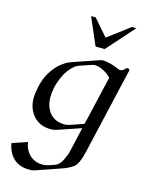

<svg xmlns="http://www.w3.org/2000/svg" viewBox="-142 -788 865 1150"><g transform="rotate(15 290.5 -213.0)"><path d="M275.9 -704.6H304.2L393.1 -602.5L528.8 -704.6H556.6L405.8 -535.2H349.1ZM398.4 -42.5 253.4 6.8Q236.3 12.2 226.1 12.2H206.1Q137.7 8.8 99.6 -44.4Q70.3 -85.4 70.3 -141.6Q70.3 -157.7 72.8 -175.3Q75.7 -195.8 80.1 -214.8Q85.9 -240.2 94.7 -264.2Q110.4 -305.7 146 -347.2Q163.6 -368.7 199.7 -392.1Q211.9 -399.4 227.1 -405.3Q270 -419.9 312 -434.6Q354.5 -449.2 397.5 -463.9Q406.2 -466.8 414.1 -466.8H416.5Q447.3 -465.3 488.3 -451.2Q491.7 -449.7 492.7 -449.2Q502.4 -444.8 517.1 -439.5Q522.9 -437.5 528.3 -437.5Q536.1 -437.5 543 -441.9Q555.2 -450.7 561 -456.5Q564.5 -460 567.9 -460Q570.3 -460 572.8 -459Q582.5 -455.1 581.1 -449.2L457 87.9Q438.5 168.5 411.1 188.5Q383.8 208.5 337.4 224.1L191.4 274.4Q174.3 279.8 164.6 279.8Q151.9 279.8 144.5 279.3Q76.2 276.9 38.1 222.7Q18.6 193.8 11.7 153.8Q58.1 137.2 106.4 121.1Q109.4 146 119.6 166Q142.6 210.9 188 225.1Q205.6 230 223.1 230Q230 230 236.3 229.5Q247.1 228.5 263.2 223.6Q269.5 221.2 279.8 217.8Q290 214.4 301.3 210.4Q327.6 198.7 343.8 163.1Q359.9 127.4 362.3 115.7ZM411.6 -97.2 476.1 -375.5Q460.4 -394.5 431.2 -410.2Q401.9 -425.8 377 -426.8H375Q365.2 -426.8 354.5 -422.9Q335.4 -417 316.4 -410.2Q297.4 -403.3 278.8 -397Q265.6 -392.1 256.3 -384.3Q218.8 -352.1 197.8 -306.2Q181.6 -271.5 173.3 -237.3Q170.9 -226.6 169.4 -215.3Q166 -192.4 166 -172.4Q166 -130.9 181.2 -101.1Q203.6 -55.7 249.5 -42Q266.6 -36.6 285.6 -36.6Q291.5 -36.6 298.3 -37.1Q309.1 -38.1 325.2 -43.5Q337.4 -47.4 362.8 -56.2Q388.2 -64.9 404.8 -70.8L411.1 -97.2Z"/></g></svg>

Font: Caudex
Style: Italic
Weight: 400
Italic angle: -13°
Version: Version 1.04